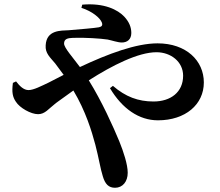

<svg xmlns="http://www.w3.org/2000/svg" viewBox="-20 -820 1040 908"><path d="M56 -435 41 -428C35 -383 40 -361 55 -339C73 -310 126 -280 160 -280C193 -280 209 -305 245 -333L327 -392C385 -295 414 -199 431 -135C447 -74 455 -21 466 13C477 51 494 68 524 68C560 68 584 39 584 -3C584 -42 564 -103 544 -152C515 -222 462 -340 400 -440C511 -511 634 -573 720 -573C788 -573 846 -528 846 -462C846 -384 787 -340 706 -340C634 -340 574 -362 514 -414L500 -403C558 -306 637 -251 727 -251C857 -251 944 -326 944 -430C944 -533 861 -615 725 -615C624 -615 492 -566 358 -503C324 -549 283 -594 283 -614C283 -636 300 -640 325 -641C382 -643 456 -638 489 -633C509 -629 537 -619 556 -619C582 -619 601 -634 601 -664C601 -691 591 -716 568 -741C537 -774 473 -807 369 -798L365 -783C417 -766 452 -736 461 -715C467 -701 462 -694 448 -691C425 -687 364 -682 305 -677C268 -675 200 -679 196 -606C193 -568 217 -549 241 -520L281 -466L211 -430C175 -413 139 -394 115 -394C92 -394 73 -413 56 -435Z"/></svg>

Font: Noto Serif JP
Style: Bold
Weight: 700
Designer: Ryoko NISHIZUKA 西塚涼子 (kana & ideographs); Frank Grießhammer (Latin, Greek & Cyrillic); Wenlong ZHANG 张文龙 (bopomofo); San
Foundry: Adobe
Version: Version 2.001;hotconv 1.1.0;makeotfexe 2.6.0